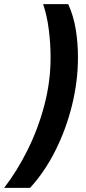

<svg xmlns="http://www.w3.org/2000/svg" viewBox="-96 -748 415 926"><path d="M-76 158Q-14 78 37 -24.5Q88 -127 118 -241Q148 -355 148 -470Q148 -536 139.5 -604Q131 -672 112 -728H233Q259 -671 269.5 -605.5Q280 -540 280 -471Q280 -357 251.5 -241Q223 -125 171 -21.5Q119 82 49 158Z"/></svg>

Font: Noto Sans Condensed ExtraBold
Style: Italic
Weight: 800
Width: 3
Italic angle: -12°
Designer: Monotype Design Team
Foundry: Monotype Imaging Inc.
Version: Version 2.013; ttfautohint (v1.8.4.7-5d5b)